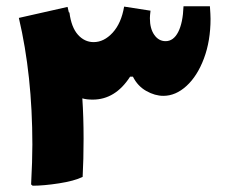

<svg xmlns="http://www.w3.org/2000/svg" viewBox="-20 -588 720 611"><path d="M650 -528Q650 -458 629 -402Q608 -346 573.5 -314.5Q539 -283 500 -283Q473 -283 445.5 -298.5Q418 -314 403 -344H394Q347 -271 275 -271Q255 -271 242 -275Q246 -215 246 -147Q246 -81 243 -25Q216 -12 167.5 -4.5Q119 3 84 3L79 -1Q83 -77 83 -128Q83 -348 40 -531L195 -566L199 -549L201 -548Q207 -501 228 -477.5Q249 -454 278 -454Q311 -454 338.5 -484Q366 -514 375 -567L459 -554Q457 -538 457 -530Q457 -497 471 -477Q485 -457 507 -457Q532 -457 547 -486Q562 -515 564 -568H648Q650 -540 650 -528Z"/></svg>

Font: Lalezar
Style: Regular
Weight: 400
Designer: Borna Izadpanah
Foundry: Borna Izadpanah
Version: Version 1.003